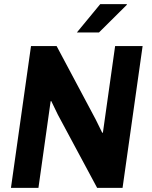

<svg xmlns="http://www.w3.org/2000/svg" viewBox="-20 -909 734 929"><path d="M33 0 130 -686H254L443 -331L475 -266L478 -268L537 -686H670L573 0H450L260 -354L228 -420L225 -419L166 0ZM352 -752 465 -889H593L594 -886L459 -752Z"/></svg>

Font: Chivo SemiBold
Style: Italic
Weight: 600
Italic angle: -8.05°
Designer: Hector Gatti
Foundry: Omnibus-Type
Version: Version 2.002